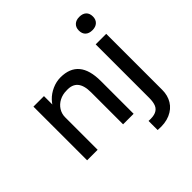

<svg xmlns="http://www.w3.org/2000/svg" viewBox="-234 -935 1328 1328"><g transform="rotate(-45 430.0 -271.0)"><path d="M72 -525H175V-417L157 -405Q167 -439 196 -469.5Q225 -500 265.5 -518Q306 -536 347 -536Q437 -536 482 -482.5Q527 -429 527 -320V0H424V-313Q424 -381 396.5 -413Q369 -445 313 -442Q274 -442 242.5 -425.5Q211 -409 193 -380.5Q175 -352 175 -318V0H124H72ZM681 -1V-525H784V24Q784 77 759 118.5Q734 160 684.5 181.5Q635 203 565 197V108Q609 111 634.5 100Q660 89 670.5 64.5Q681 40 681 -1ZM666 -675Q666 -705 684.5 -722.5Q703 -740 735 -740Q768 -740 786 -723Q804 -706 804 -675Q804 -645 785.5 -627.5Q767 -610 735 -610Q702 -610 684 -627Q666 -644 666 -675Z"/></g></svg>

Font: Easer Grotesk Variable
Style: Regular
Weight: 400
Designer: Boardeaser, Bonnie Shaver-Troup, Thomas Jockin
Foundry: Lexend
Version: Version 1.001;Glyphs 3.1.2 (3151)